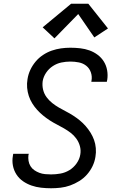

<svg xmlns="http://www.w3.org/2000/svg" viewBox="-20 -998 640 1026"><path d="M253 8Q226 8 199.5 5Q173 2 148.5 -6.5Q124 -15 103 -29.5Q82 -44 68 -65.5Q54 -87 49 -113Q44 -139 49 -166Q49 -168 49.5 -170.5Q50 -173 51 -176H134Q133 -174 133 -172.5Q133 -171 132 -170Q130 -154 132.5 -138.5Q135 -123 143 -110Q151 -97 163.5 -88.5Q176 -80 190.5 -74.5Q205 -69 221 -67.5Q237 -66 253 -66Q278 -66 303 -70.5Q328 -75 350.5 -88.5Q373 -102 389 -124.5Q405 -147 409 -172Q413 -195 407 -217Q401 -239 388 -257Q375 -275 358 -288Q341 -301 322 -312Q303 -323 283.5 -333Q264 -343 245.5 -355Q227 -367 210 -381Q193 -395 178.5 -411Q164 -427 152.5 -445.5Q141 -464 134 -485Q127 -506 125 -529Q123 -552 127 -575Q131 -601 142 -624.5Q153 -648 170 -668.5Q187 -689 209.5 -704Q232 -719 256.5 -727.5Q281 -736 306 -739.5Q331 -743 356 -743Q383 -743 409 -740Q435 -737 458.5 -728.5Q482 -720 502 -705Q522 -690 535 -669Q548 -648 552.5 -622.5Q557 -597 553 -571Q552 -568 551.5 -565.5Q551 -563 551 -561H468Q468 -562 468.5 -563.5Q469 -565 469 -567Q473 -590 465.5 -611.5Q458 -633 441 -646.5Q424 -660 401.5 -664.5Q379 -669 356 -669Q332 -669 308 -664Q284 -659 262.5 -645Q241 -631 226.5 -609.5Q212 -588 208 -564Q205 -540 210.5 -518Q216 -496 229 -478.5Q242 -461 259 -447.5Q276 -434 295 -423Q314 -412 333.5 -402Q353 -392 371.5 -380Q390 -368 406.5 -354.5Q423 -341 437.5 -324.5Q452 -308 463.5 -289.5Q475 -271 482.5 -250.5Q490 -230 492 -206.5Q494 -183 490 -160Q486 -134 474.5 -110Q463 -86 445 -65.5Q427 -45 403.5 -30.5Q380 -16 355 -7Q330 2 304 5Q278 8 253 8ZM271 -793 208 -852 360 -978H452L557 -846L484 -798L398 -923Z"/></svg>

Font: Iosevka Curly Extended Oblique
Style: Regular
Weight: 400
Width: 7
Italic angle: -9°
Monospace: yes
Designer: Belleve Invis
Foundry: Belleve Invis
Version: Version 11.1.0; ttfautohint (v1.8.3)